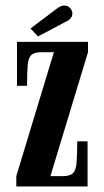

<svg xmlns="http://www.w3.org/2000/svg" viewBox="-20 -675 376 695"><path d="M39 0V-37.5L175 -486H129Q104 -486 93.2 -475.8Q82.5 -465.5 80.2 -439Q78 -412.5 78 -364.5H41.5V-523.5H298.5V-486L162.5 -37.5H208Q233.5 -37.5 244.2 -48.2Q255 -59 257.2 -86.5Q259.5 -114 259.5 -163.5H297V0ZM117.5 -543 90.5 -572 184 -642.5Q200 -655 212.5 -655Q229.5 -655 238.5 -639.5Q242 -633 242 -626Q242 -606 214.5 -594.5Z"/></svg>

Font: Imbue 10pt
Style: Bold
Weight: 700
Designer: Tyler Finck
Foundry: Etcetera Type Company
Version: Version 1.102; ttfautohint (v1.8.3)